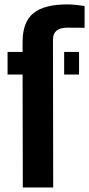

<svg xmlns="http://www.w3.org/2000/svg" viewBox="-20 -830 394 850"><path d="M13.5 -500V-600H80V-644.5Q80 -733 128.2 -771.8Q176.5 -810.5 277.5 -810.5Q295 -810.5 315.2 -808.5Q335.5 -806.5 354.5 -803.5V-707Q336 -707 316.8 -707.2Q297.5 -707.5 278 -707.5Q214.5 -707.5 214.5 -654.5L215.5 0H81L80 -500ZM264 -500V-600H330V-500Z"/></svg>

Font: Big Shoulders Stencil Text ExtraBold
Style: Regular
Weight: 800
Designer: Patric King
Foundry: XO Type Co
Version: Version 1.000